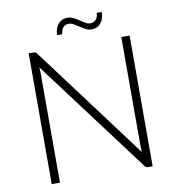

<svg xmlns="http://www.w3.org/2000/svg" viewBox="-92 -940 940 1023"><g transform="rotate(-10 378.0 -429.0)"><path d="M130 -707.5Q137 -707.5 141 -705.8Q145 -704 149.5 -698L607.5 -85Q606 -100 606 -114V-707.5H651V0H626.5Q615 0 608 -10L148 -624Q149.5 -609 149.5 -595.5V0H105V-707.5ZM456 -808Q477 -808 488 -821.8Q499 -835.5 499.5 -857H526.5Q526.5 -839.5 522 -824.8Q517.5 -810 509 -798.8Q500.5 -787.5 487.2 -781.2Q474 -775 457 -775Q440.5 -775 425.5 -783Q410.5 -791 396.5 -800.2Q382.5 -809.5 369.2 -817.5Q356 -825.5 342.5 -825.5Q321.5 -825.5 310.8 -811.5Q300 -797.5 299 -776.5H271Q271 -793.5 275.8 -808.5Q280.5 -823.5 289.5 -834.8Q298.5 -846 311.5 -852.2Q324.5 -858.5 341.5 -858.5Q358.5 -858.5 373.5 -850.5Q388.5 -842.5 402.5 -833.2Q416.5 -824 429.5 -816Q442.5 -808 456 -808Z"/></g></svg>

Font: Lato TR Light
Style: Regular
Weight: 300
Designer: Lukasz Dziedzic
Foundry: Lukasz Dziedzic
Version: Version 1.104 2013